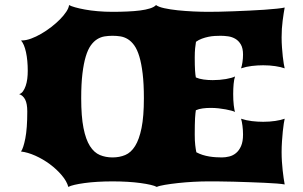

<svg xmlns="http://www.w3.org/2000/svg" viewBox="-20 -733 1205 763"><path d="M63.5 -130.9Q72.8 -143.6 80.6 -182.9Q88.4 -222.2 88.4 -290Q88.4 -320.8 80.1 -337.2Q71.8 -353.5 56.2 -358.9Q64.9 -361.3 71.3 -370.1Q77.6 -378.9 82 -391.6Q86.4 -404.3 88.4 -419.7Q90.3 -435.1 90.3 -451.2Q90.3 -493.2 83.3 -525.6Q76.2 -558.1 63.5 -572.3H67.4Q83.5 -572.3 103.5 -579.6Q123.5 -586.9 144 -598.9Q164.6 -610.8 183.8 -625.7Q203.1 -640.6 218.5 -656.2Q233.9 -671.9 243.7 -686.8Q253.4 -701.7 254.4 -712.9Q262.2 -708.5 278.6 -703.9Q294.9 -699.2 317.6 -695.1Q340.3 -690.9 368.4 -688.5Q396.5 -686 427.2 -686Q458 -686 486.1 -687.3Q514.2 -688.5 536.9 -691.4Q559.6 -694.3 575.9 -699.5Q592.3 -704.6 600.1 -712.9Q609.4 -705.6 632.8 -700.4Q656.2 -695.3 686.3 -692.1Q716.3 -689 748.5 -687.5Q780.8 -686 807.1 -686Q824.7 -686 851.3 -686.5Q877.9 -687 908.4 -688.2Q939 -689.5 970.9 -690.9Q1002.9 -692.4 1030.8 -694.3Q1058.6 -696.3 1080.1 -698.5Q1101.6 -700.7 1111.3 -703.1Q1107.4 -682.6 1103.3 -651.1Q1099.1 -619.6 1099.1 -584.5Q1099.1 -564 1100.6 -544.2Q1102.1 -524.4 1103.8 -508.1Q1105.5 -491.7 1107.7 -479.5Q1109.9 -467.3 1111.3 -461.4Q1096.7 -466.8 1074 -470.2Q1051.3 -473.6 1025.9 -473.6Q1003.4 -473.6 981 -470.9Q958.5 -468.3 938 -461.4Q941.4 -471.7 943.6 -486.3Q945.8 -501 945.8 -516.1Q945.8 -541 937.3 -555.9Q928.7 -570.8 915.5 -578.6Q902.3 -586.4 886.7 -588.6Q871.1 -590.8 856.9 -590.8Q845.7 -590.8 833.3 -590.1Q820.8 -589.4 807.9 -586.7Q794.9 -584 782.2 -579.3Q769.5 -574.7 758.8 -566.9Q756.8 -555.7 755.4 -541Q753.9 -526.4 753.9 -504.4Q753.9 -471.7 755.1 -453.4Q756.3 -435.1 758.3 -425.3Q771.5 -419.4 789.1 -417Q806.6 -414.6 825.2 -414.6Q853 -414.6 877.9 -418.9Q902.8 -423.3 914.1 -429.2Q910.2 -418.5 908.4 -399.4Q906.7 -380.4 906.7 -359.4Q906.7 -347.7 907.2 -336.2Q907.7 -324.7 908.9 -315.2Q910.2 -305.7 911.4 -298.6Q912.6 -291.5 914.1 -288.1Q909.7 -290.5 899.9 -293.2Q890.1 -295.9 877.2 -298.3Q864.3 -300.8 848.9 -302.5Q833.5 -304.2 817.4 -304.2Q800.8 -304.2 785.6 -302.2Q770.5 -300.3 758.3 -294.9Q757.3 -289.1 756.6 -281.5Q755.9 -273.9 755.1 -262.5Q754.4 -251 754.2 -235.4Q753.9 -219.7 753.9 -198.7Q753.9 -172.4 755.9 -156Q757.8 -139.6 760.3 -127.9Q772 -121.6 785.2 -117.4Q798.3 -113.3 811.8 -111.1Q825.2 -108.9 837.9 -108.2Q850.6 -107.4 861.8 -107.4Q876 -107.4 890.9 -111.1Q905.8 -114.7 918 -124.8Q930.2 -134.8 938 -152.6Q945.8 -170.4 945.8 -198.2Q945.8 -215.8 943.6 -232.9Q941.4 -250 938 -261.2Q958.5 -254.4 981 -251.7Q1003.4 -249 1025.9 -249Q1051.3 -249 1074 -252.4Q1096.7 -255.9 1111.3 -261.2Q1109.9 -254.9 1107.7 -241.7Q1105.5 -228.5 1103.8 -210.7Q1102.1 -192.9 1100.6 -171.6Q1099.1 -150.4 1099.1 -128.4Q1099.1 -109.4 1100.3 -91.1Q1101.6 -72.8 1103.3 -56.2Q1105 -39.6 1107.2 -25.1Q1109.4 -10.7 1111.3 0Q1101.6 -2 1080.1 -3.7Q1058.6 -5.4 1030.8 -6.6Q1002.9 -7.8 970.9 -9Q939 -10.3 908.4 -11Q877.9 -11.7 851.3 -12Q824.7 -12.2 807.1 -12.2Q780.8 -12.2 749 -10.5Q717.3 -8.8 688 -5.6Q658.7 -2.4 635.5 1.5Q612.3 5.4 603 9.8Q595.2 5.4 578.4 1.5Q561.5 -2.4 538.3 -5.6Q515.1 -8.8 486.6 -10.5Q458 -12.2 427.2 -12.2Q396.5 -12.2 367.9 -10.5Q339.4 -8.8 316.2 -5.6Q293 -2.4 276.1 1.5Q259.3 5.4 251.5 9.8Q245.6 -12.7 225.3 -36.6Q205.1 -60.5 178 -80.6Q150.9 -100.6 120.4 -114.3Q89.8 -127.9 63.5 -130.9ZM427.2 -107.4Q454.6 -107.4 477.5 -116.9Q500.5 -126.5 516.8 -152.6Q533.2 -178.7 542.5 -224.4Q551.8 -270 551.8 -342.8Q551.8 -399.9 546.9 -440.4Q542 -481 533.7 -508.5Q525.4 -536.1 513.7 -552.5Q502 -568.8 488 -577.4Q474.1 -585.9 458.7 -588.4Q443.4 -590.8 427.2 -590.8Q411.1 -590.8 395.8 -588.4Q380.4 -585.9 366.5 -577.4Q352.5 -568.8 340.8 -552.5Q329.1 -536.1 320.8 -508.5Q312.5 -481 307.6 -440.4Q302.7 -399.9 302.7 -342.8Q302.7 -270 311.8 -224.4Q320.8 -178.7 337.4 -152.6Q354 -126.5 377 -116.9Q399.9 -107.4 427.2 -107.4Z"/></svg>

Font: Arbutus
Style: Regular
Weight: 400
Designer: Karolina Lach
Foundry: Sorkin Type Co.
Version: Version 1.002